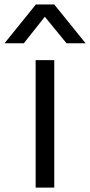

<svg xmlns="http://www.w3.org/2000/svg" viewBox="-72 -812 401 856"><path d="M-51.8 -619.1 87.9 -792H169.9L309.6 -619.1H224.6L127.9 -737.3L34.2 -619.1ZM86.9 24.4V-543.9H169.9V24.4Z"/></svg>

Font: GenEi M Gothic v2 Regular
Style: Regular
Weight: 400
Version: Version 2.0